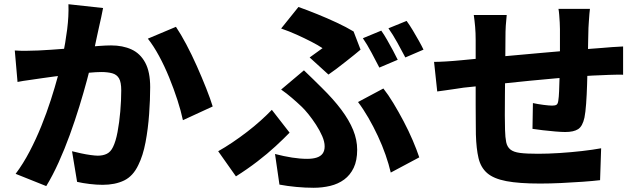

<svg xmlns="http://www.w3.org/2000/svg" viewBox="-20 -830 3040 909"><path d="M468 -792Q464 -772 459 -747.5Q454 -723 449 -703Q444 -679 438 -652.5Q432 -626 427 -600.5Q422 -575 417 -551Q407 -508 391.5 -450Q376 -392 355.5 -325.5Q335 -259 310.5 -191.5Q286 -124 257.5 -61Q229 2 199 51L54 -7Q90 -55 120.5 -113.5Q151 -172 176 -234Q201 -296 220.5 -356.5Q240 -417 254 -469Q268 -521 276 -559Q290 -628 298 -691Q306 -754 304 -810ZM813 -703Q836 -669 862 -620Q888 -571 912 -517Q936 -463 956 -412.5Q976 -362 987 -326L846 -261Q837 -304 820 -356.5Q803 -409 781 -463Q759 -517 733 -565Q707 -613 680 -647ZM50 -591Q78 -589 105.5 -589.5Q133 -590 162 -591Q187 -592 222 -594.5Q257 -597 296.5 -600Q336 -603 375.5 -606.5Q415 -610 449 -612.5Q483 -615 506 -615Q561 -615 602.5 -596Q644 -577 667.5 -533.5Q691 -490 691 -417Q691 -359 686 -289.5Q681 -220 669 -156.5Q657 -93 635 -49Q610 4 567.5 24.5Q525 45 466 45Q437 45 404 41Q371 37 345 31L321 -114Q341 -109 364 -104Q387 -99 409 -96Q431 -93 443 -93Q468 -93 486 -102Q504 -111 515 -134Q528 -160 536.5 -205Q545 -250 549.5 -302.5Q554 -355 554 -402Q554 -441 543.5 -459Q533 -477 511.5 -483Q490 -489 459 -489Q437 -489 399 -485.5Q361 -482 318 -477.5Q275 -473 238 -468Q201 -463 180 -460Q157 -456 122 -451.5Q87 -447 63 -442Z M1446 -558Q1463 -570 1480 -582.5Q1497 -595 1507 -602Q1486 -616 1454 -632.5Q1422 -649 1385.5 -665.5Q1349 -682 1311 -695L1393 -797Q1435 -782 1482 -763Q1529 -744 1574 -723Q1619 -702 1654 -681L1687 -595Q1677 -586 1658 -571Q1639 -556 1616.5 -538Q1594 -520 1572.5 -504Q1551 -488 1535 -477ZM1282 -101Q1324 -90 1362.5 -84Q1401 -78 1434 -78Q1461 -78 1479.5 -84Q1498 -90 1507.5 -103Q1517 -116 1517 -137Q1517 -159 1505.5 -185.5Q1494 -212 1476.5 -239Q1459 -266 1440.5 -289Q1422 -312 1407 -326Q1387 -345 1362 -366.5Q1337 -388 1311 -406L1419 -497Q1443 -474 1463 -454.5Q1483 -435 1503 -415Q1559 -360 1596 -310.5Q1633 -261 1652 -214.5Q1671 -168 1671 -121Q1671 -70 1654.5 -35.5Q1638 -1 1609.5 20Q1581 41 1543.5 50Q1506 59 1465 59Q1425 59 1382.5 55Q1340 51 1303 44ZM1830 -13Q1821 -52 1805.5 -96.5Q1790 -141 1769 -186Q1748 -231 1724 -272.5Q1700 -314 1675 -347L1795 -411Q1818 -382 1842.5 -341.5Q1867 -301 1891 -255.5Q1915 -210 1934 -165.5Q1953 -121 1965 -85ZM1351 -202Q1323 -173 1284.5 -137.5Q1246 -102 1198.5 -65.5Q1151 -29 1097 5L1013 -114Q1045 -132 1080 -155.5Q1115 -179 1149.5 -205.5Q1184 -232 1214 -259Q1244 -286 1267 -310ZM1785 -685Q1798 -667 1812.5 -641.5Q1827 -616 1840.5 -591Q1854 -566 1863 -547L1776 -510Q1760 -541 1739 -580.5Q1718 -620 1698 -649ZM1905 -731Q1919 -712 1934 -687Q1949 -662 1963 -637Q1977 -612 1985 -595L1899 -558Q1883 -589 1861 -628.5Q1839 -668 1819 -696Z M2773 -788Q2772 -781 2770.5 -764.5Q2769 -748 2768 -730Q2767 -712 2766 -698Q2765 -664 2764.5 -634Q2764 -604 2763.5 -577Q2763 -550 2762 -524Q2761 -479 2759.5 -430Q2758 -381 2755 -339.5Q2752 -298 2747 -273Q2738 -232 2717 -218.5Q2696 -205 2656 -205Q2639 -205 2609 -207.5Q2579 -210 2549.5 -213.5Q2520 -217 2501 -220L2503 -342Q2526 -337 2553 -333.5Q2580 -330 2594 -330Q2608 -330 2614.5 -334Q2621 -338 2623 -352Q2626 -371 2627 -398.5Q2628 -426 2629 -459Q2630 -492 2631 -526Q2631 -552 2631 -578.5Q2631 -605 2631 -633.5Q2631 -662 2631 -692Q2631 -705 2630 -723.5Q2629 -742 2627.5 -760Q2626 -778 2624 -788ZM2379 -759Q2376 -732 2374.5 -707.5Q2373 -683 2373 -648Q2373 -623 2372.5 -579Q2372 -535 2371.5 -483.5Q2371 -432 2370.5 -379.5Q2370 -327 2370 -284Q2370 -241 2371 -215Q2372 -179 2376.5 -157Q2381 -135 2396 -122.5Q2411 -110 2442 -106Q2473 -102 2527 -102Q2574 -102 2629 -105.5Q2684 -109 2736 -115Q2788 -121 2826 -128L2821 23Q2788 27 2739 30.5Q2690 34 2637 36.5Q2584 39 2537 39Q2437 39 2377 27.5Q2317 16 2286.5 -10.5Q2256 -37 2245.5 -81.5Q2235 -126 2233 -193Q2233 -214 2232.5 -250.5Q2232 -287 2232 -332.5Q2232 -378 2232 -425Q2232 -472 2232 -515.5Q2232 -559 2232 -591.5Q2232 -624 2232 -640Q2232 -674 2229.5 -703Q2227 -732 2223 -759ZM2035 -537Q2056 -537 2090.5 -539Q2125 -541 2166 -545Q2196 -548 2254.5 -553.5Q2313 -559 2387.5 -565.5Q2462 -572 2542.5 -579.5Q2623 -587 2697.5 -593Q2772 -599 2829 -603Q2850 -605 2878 -607Q2906 -609 2930 -610V-476Q2921 -477 2902 -476.5Q2883 -476 2862.5 -475.5Q2842 -475 2828 -474Q2790 -473 2734.5 -469Q2679 -465 2615.5 -459.5Q2552 -454 2486 -447.5Q2420 -441 2360 -434.5Q2300 -428 2251.5 -423Q2203 -418 2175 -415Q2160 -413 2135 -409Q2110 -405 2086.5 -402Q2063 -399 2050 -397Z"/></svg>

Font: Noto Sans SC ExtraBold
Style: Regular
Weight: 800
Designer: Ryoko NISHIZUKA 西塚涼子 (kana, bopomofo & ideographs); Paul D. Hunt (Latin, Greek & Cyrillic); Sandoll Communications 산돌커뮤니
Foundry: Adobe
Version: Version 2.004-H2;hotconv 1.0.118;makeotfexe 2.5.65603